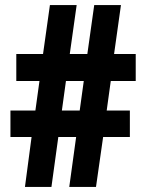

<svg xmlns="http://www.w3.org/2000/svg" viewBox="-20 -734 567 754"><path d="M415 -416 399 -300H490V-196H385L357 0H252L279 -196H209L182 0H78L104 -196H21V-300H119L135 -416H44V-522H149L176 -714H281L254 -522H323L350 -714H455L428 -522H513V-416ZM223 -300H293L309 -416H239Z"/></svg>

Font: Noto Sans Myanmar UI ExtraCondensed ExtraBold
Style: Regular
Weight: 800
Width: 2
Designer: Monotype Design Team
Foundry: Monotype Imaging Inc.
Version: Version 2.103; ttfautohint (v1.8.4.7-5d5b)